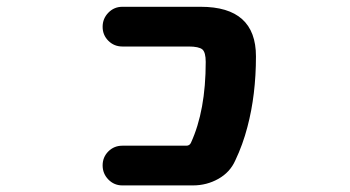

<svg xmlns="http://www.w3.org/2000/svg" viewBox="-20 -569 1040 571"><path d="M343.8 -17.6Q319.3 -17.6 302.2 -35.2Q285.2 -52.7 285.2 -77.1Q285.2 -101.6 302.2 -118.7Q319.3 -135.7 343.8 -135.7H534.2Q543.9 -135.7 547.9 -144.5Q591.8 -240.2 591.8 -384.8Q591.8 -413.1 582 -421.9Q571.3 -430.7 541 -430.7H343.8Q319.3 -430.7 302.2 -447.8Q285.2 -464.8 285.2 -489.3Q285.2 -513.7 302.2 -531.2Q319.3 -548.8 343.8 -548.8H577.1Q741.2 -548.8 741.2 -401.4Q741.2 -287.1 715.8 -191.4Q702.1 -138.7 679.7 -91.8Q664.1 -56.6 629.4 -37.1Q594.7 -17.6 553.7 -17.6Z"/></svg>

Font: Rounded-X Mgen+ 2m bold
Style: Bold
Weight: 700
Designer: [Source Han Sans]
Ryoko NISHIZUKA  (kana & ideographs); Paul D. Hunt (Latin, Greek & Cyrillic); Wenlong ZHANG  (bopomofo
Version: Version 1.059.20150602